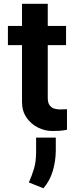

<svg xmlns="http://www.w3.org/2000/svg" viewBox="-20 -682 400 1011"><path d="M327.8 -545.5V-444.2H231.5V-166.5Q231.5 -139.2 242.4 -126.2Q253.2 -113.3 267.9 -109.6Q282.7 -105.8 294.7 -105.8Q317.5 -105.8 332.7 -106.9V1.4Q307.5 6 291.9 6.9Q276.3 7.8 255 7.8Q216.3 7.8 179.7 -10.5Q143.1 -28.8 119.5 -63Q95.9 -97.3 95.9 -145.6V-444.2H21.7V-545.5H95.9V-661.9H231.5V-545.5ZM273.8 42.6V110.4Q273.4 165.8 258 218.2Q242.5 270.6 208.5 309.3L132.1 278.8Q148.1 242.2 159.1 205.8Q170.1 169.4 170.1 117.5V42.6Z"/></svg>

Font: Interface
Style: Bold
Weight: 700
Designer: Rasmus Andersson
Foundry: rsms
Version: Version 1.8